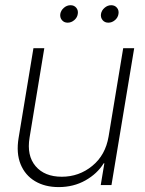

<svg xmlns="http://www.w3.org/2000/svg" viewBox="-20 -724 567 751"><path d="M404.8 -190.4 461.9 -535.6H504.9L416 0H374L388.2 -85.4H385.7Q360.4 -44.4 314 -18.3Q267.6 7.8 209.5 7.8Q155.8 7.8 116.9 -15.4Q78.1 -38.6 60.5 -81.8Q43 -125 52.7 -184.1L110.8 -535.6H153.3L95.7 -186Q84 -115.7 119.1 -74.2Q154.3 -32.7 221.7 -32.7Q289.1 -32.7 340.8 -75Q392.6 -117.2 404.8 -190.4ZM244.6 -635.3Q230.5 -635.3 222.2 -645.3Q213.9 -655.3 215.8 -669.4Q218.3 -683.6 230 -693.6Q241.7 -703.6 255.9 -703.6Q270 -703.6 278.3 -693.6Q286.6 -683.6 284.2 -669.4Q282.2 -655.3 270.5 -645.3Q258.8 -635.3 244.6 -635.3ZM403.8 -635.3Q389.6 -635.3 381.3 -645.3Q373 -655.3 375 -669.4Q377.4 -683.6 389.2 -693.6Q400.9 -703.6 415 -703.6Q429.2 -703.6 437.5 -693.6Q445.8 -683.6 443.4 -669.4Q441.4 -655.3 429.7 -645.3Q418 -635.3 403.8 -635.3Z"/></svg>

Font: Inter Display Extra Light
Style: Italic
Weight: 200
Italic angle: -9.39999°
Designer: Rasmus Andersson
Foundry: rsms
Version: Version 4.000;git-4fc901f